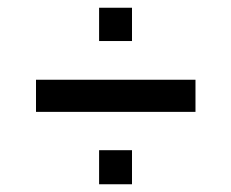

<svg xmlns="http://www.w3.org/2000/svg" viewBox="-20 -500 598 496"><path d="M73 -211V-294H485V-211ZM236 -24V-112H321V-24ZM236 -394V-480H321V-394Z"/></svg>

Font: Saira SemiExpanded Medium
Style: Regular
Weight: 500
Width: 6
Designer: Hector Gatti with collaboration of the Omnibus-Type team
Foundry: Omnibus-Type
Version: Version 1.101